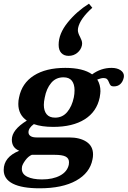

<svg xmlns="http://www.w3.org/2000/svg" viewBox="-49 -847 690 1038"><path d="M268 -605Q268 -665 317 -725.5Q366 -786 432 -827L450 -805Q383 -745 373 -695Q372 -691 372 -684Q372 -669 384 -647Q388 -639 391.5 -630Q395 -621 395 -612Q395 -605 394 -602Q389 -578 369 -561.5Q349 -545 322 -545Q297 -545 282.5 -560.5Q268 -576 268 -605ZM621 -436Q621 -430 620 -427Q615 -405 601.5 -392.5Q588 -380 567 -380Q554 -380 549 -385.5Q544 -391 540 -402Q536 -413 530 -419Q524 -425 509 -425Q498 -425 477 -417Q494 -389 494 -354Q494 -344 490 -320Q474 -243 409 -202Q344 -161 239 -161Q176 -161 134 -176Q105 -155 105 -132Q105 -119 116 -111.5Q127 -104 148 -104H324Q383 -104 418.5 -80.5Q454 -57 454 -12Q454 2 451 15Q437 88 362.5 129.5Q288 171 165 171Q70 171 20.5 146Q-29 121 -29 72Q-29 2 55 -32Q15 -48 15 -92Q15 -145 96 -195Q50 -227 50 -285Q50 -304 54 -320Q69 -397 134 -438.5Q199 -480 304 -480Q400 -480 449 -445Q497 -480 554 -480Q584 -480 602.5 -467.5Q621 -455 621 -436ZM354 -359Q354 -392 339.5 -410.5Q325 -429 294 -429Q253 -429 227.5 -398.5Q202 -368 193 -320Q188 -297 188 -280Q188 -248 203 -229.5Q218 -211 249 -211Q289 -211 314.5 -241.5Q340 -272 350 -320Q354 -339 354 -359ZM70 54Q69 58 69 66Q69 94 98.5 108.5Q128 123 178 123Q237 123 276 102Q315 81 323 43Q324 38 324 30Q324 9 306 -0.5Q288 -10 246 -10H123Q104 -2 88.5 19Q73 40 70 54Z"/></svg>

Font: Taviraj SemiBold
Style: Italic
Weight: 600
Italic angle: -12°
Designer: Katatrad Team
Foundry: CadsonDemak
Version: Version 1.001